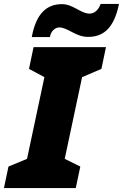

<svg xmlns="http://www.w3.org/2000/svg" viewBox="-56 -953 623 973"><path d="M105 -765H197C201 -795 224 -814 244 -814C288 -814 327 -766 390 -766C468 -766 522 -810 547 -933H454C442 -900 421 -884 398 -884C353 -884 315 -932 258 -932C182 -932 127 -886 105 -765ZM-36 0H328L351 -109L272 -148L360 -562L458 -604L481 -714H114L91 -604L169 -562L81 -148L-13 -109Z"/></svg>

Font: Noto Sans Black
Style: Italic
Weight: 900
Italic angle: -12°
Designer: Monotype Design Team
Foundry: Monotype Imaging Inc.
Version: Version 2.013